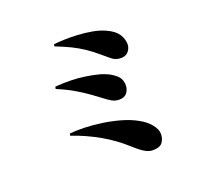

<svg xmlns="http://www.w3.org/2000/svg" viewBox="-133 -924 1266 1148"><g transform="rotate(-20 500.0 -350.5)"><path d="M654 51Q626 51 596 31Q566 11 533 -20Q503 -47 468 -72.5Q433 -98 393 -121Q353 -144 309 -164Q265 -184 218 -200L221 -213Q262 -217 315.5 -215.5Q369 -214 426.5 -205.5Q484 -197 538.5 -181.5Q593 -166 636 -142Q679 -119 705.5 -86.5Q732 -54 732 -25Q732 6 715.5 28.5Q699 51 654 51ZM569 -302Q544 -302 524 -313Q504 -324 469 -351Q452 -364 421 -386.5Q390 -409 343.5 -437Q297 -465 232 -492L235 -506Q339 -514 420 -502Q501 -490 538 -475Q576 -461 605 -436Q634 -411 634 -370Q634 -344 618.5 -323Q603 -302 569 -302ZM666 -532Q645 -532 630.5 -537.5Q616 -543 602 -555Q588 -567 565 -586Q521 -624 483.5 -649Q446 -674 406 -693.5Q366 -713 312 -734L315 -747Q341 -750 381 -751.5Q421 -753 466.5 -750.5Q512 -748 556.5 -740Q601 -732 636 -716Q687 -693 707.5 -662Q728 -631 728 -594Q728 -584 722 -569.5Q716 -555 702.5 -544Q689 -533 666 -532Z"/></g></svg>

Font: Noto Serif SC ExtraLight Black
Style: Regular
Weight: 900
Version: Version 2.002-H1;hotconv 1.1.0;makeotfexe 2.6.0